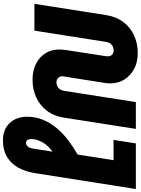

<svg xmlns="http://www.w3.org/2000/svg" viewBox="157 -910 970 1325"><g transform="rotate(90 642.5 -248.0)"><path d="M531 13Q469 13 421.5 -10.5Q374 -34 348 -76Q322 -118 322 -173Q322 -185 324 -200Q326 -215 327 -226L367 -485Q368 -490 368.5 -496Q369 -502 369 -508Q369 -525 357.5 -536Q346 -547 328 -547Q313 -547 301 -541Q289 -535 281 -524Q273 -513 270 -497L192 0H7L85 -497Q96 -565 132 -613Q168 -661 223.5 -687Q279 -713 346 -713Q409 -713 455.5 -688.5Q502 -664 529 -621.5Q556 -579 556 -522Q556 -510 554.5 -497Q553 -484 551 -474L510 -215Q509 -209 508 -203Q507 -197 507 -192Q507 -173 519.5 -162.5Q532 -152 549 -152Q563 -152 575.5 -158Q588 -164 596 -175.5Q604 -187 607 -202L685 -700H870L792 -202Q781 -133 744 -85Q707 -37 651.5 -12Q596 13 531 13ZM950 217Q873 217 829.5 170.5Q786 124 786 50Q786 -9 807.5 -60.5Q829 -112 866 -155.5Q903 -199 950 -234.5Q997 -270 1047 -298L1086 -546H946L970 -700H1285L1176 -9Q1166 60 1138 110.5Q1110 161 1063.5 189Q1017 217 950 217ZM967 58Q977 58 985 52Q993 46 998.5 35Q1004 24 1006 9L1027 -125Q1007 -111 990.5 -93.5Q974 -76 963 -56.5Q952 -37 946 -17.5Q940 2 940 20Q940 38 947 48Q954 58 967 58Z"/></g></svg>

Font: MuseoModerno Thin ExtraBold
Style: Italic
Weight: 800
Italic angle: -9°
Version: Version 1.003